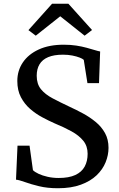

<svg xmlns="http://www.w3.org/2000/svg" viewBox="-20 -989 634 1020"><path d="M288 11Q231.5 11 187.2 0.2Q143 -10.5 112.2 -21.8Q81.5 -33 65 -34.5L73 -215H137L155 -85Q165 -75 185.2 -65.5Q205.5 -56 233 -49.8Q260.5 -43.5 291.5 -43.5Q346 -43.5 380 -59.2Q414 -75 429.8 -104Q445.5 -133 445.5 -172Q445.5 -213 422.5 -241.2Q399.5 -269.5 360 -291.2Q320.5 -313 269.5 -334Q239 -347.5 204.8 -365.8Q170.5 -384 140.2 -410.2Q110 -436.5 91 -472.8Q72 -509 72 -558.5Q72 -614 101.5 -657.5Q131 -701 186 -726.2Q241 -751.5 318.5 -751.5Q355 -751.5 385.5 -746.8Q416 -742 440.5 -735.2Q465 -728.5 483 -723Q501 -717.5 512 -715.5L506 -547.5H444.5L425 -671Q419 -677 403 -683.2Q387 -689.5 364.2 -694Q341.5 -698.5 314.5 -698.5Q267 -698.5 236 -685.5Q205 -672.5 190 -647.5Q175 -622.5 175 -586.5Q175 -543 197.5 -515.2Q220 -487.5 259.8 -466.5Q299.5 -445.5 350.5 -421.5Q385.5 -405.5 421.5 -386Q457.5 -366.5 488.2 -341.2Q519 -316 537.8 -282.2Q556.5 -248.5 556.5 -203.5Q556.5 -165 541 -126.8Q525.5 -88.5 493 -57.5Q460.5 -26.5 409.5 -7.8Q358.5 11 288 11ZM170 -799.5 131 -829 256.5 -969H343.5L469 -829.5L429.5 -799.5L300 -902.5Z"/></svg>

Font: Merriweather Light 18pt
Style: Regular
Weight: 400
Version: Version 2.100